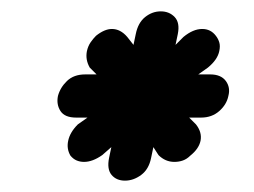

<svg xmlns="http://www.w3.org/2000/svg" viewBox="-20 -469 447 338"><path d="M219 -409Q223 -429 235.5 -439Q248 -449 263 -449Q278 -449 287.5 -439Q297 -429 293 -409L289 -390L303 -404Q320 -418 336 -418Q351 -418 360 -406Q364 -401 366 -394.5Q368 -388 366 -379Q363 -364 346 -350L329 -338H350Q369 -338 377.5 -326.5Q386 -315 382 -300Q379 -285 366 -273.5Q353 -262 334 -262H313L325 -250Q336 -236 333 -221Q330 -207 315 -195Q309 -189 302 -186.5Q295 -184 287 -184Q271 -184 259 -196L250 -210L246 -191Q242 -171 228.5 -161Q215 -151 200 -151Q185 -151 176.5 -161Q168 -171 172 -191L176 -210L160 -196Q143 -184 128 -184Q121 -184 115 -186.5Q109 -189 104 -195Q97 -207 100 -221Q103 -236 117 -250L134 -262H114Q94 -262 86.5 -273.5Q79 -285 82 -300Q86 -315 98 -326.5Q110 -338 130 -338H150L138 -350Q130 -364 133 -379Q135 -388 139.5 -394.5Q144 -401 149 -406Q164 -418 177 -418Q192 -418 204 -404L215 -390Z"/></svg>

Font: VDS
Style: Italic
Weight: 400
Designer: artmaker
Foundry: artmaker
Version: Version 1.000 2009 initial release